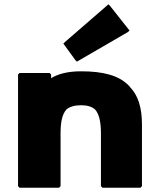

<svg xmlns="http://www.w3.org/2000/svg" viewBox="-20 -867 733 894"><path d="M255 7 262 0V-244C262 -298 269 -334 289 -357C304 -370 327 -377 357 -377C386 -377 407 -371 423 -357C442 -335 450 -299 450 -244V0L457 7H634L641 0V-287C641 -366 623 -424 584 -463V-464L577 -471C532 -516 460 -535 357 -535C296 -535 251 -523 218 -503V-520L211 -527H71L64 -520V0L71 7ZM282 -671 275 -664 331 -587 338 -580 576 -718 583 -725 492 -840 485 -847Z"/></svg>

Font: Hussar Woodtype
Style: Blk
Weight: 900
Foundry: Cannot Into Space Fonts
Version: Version 1.07